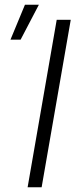

<svg xmlns="http://www.w3.org/2000/svg" viewBox="-20 -795 352 815"><path d="M156.7 0H97.2L220.7 -710.9H280.3ZM85.9 -774.9H145L67.4 -626.5H24.4Z"/></svg>

Font: RobotoInd Light
Style: Italic
Weight: 300
Italic angle: -12°
Designer: Google
Version: Version 2.001151; 2014